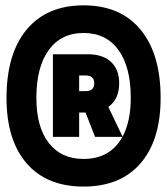

<svg xmlns="http://www.w3.org/2000/svg" viewBox="-20 -706 626 719"><path d="M293 -7.3Q155.3 -7.3 79.8 -94.2Q4.4 -181.2 4.4 -339.4Q4.4 -504.4 79.8 -595.2Q155.3 -686 293 -686Q430.7 -686 506.1 -595.2Q581.5 -504.4 581.5 -339.4Q581.5 -181.2 506.1 -94.2Q430.7 -7.3 293 -7.3ZM178.2 -193.4V-502.9H308.1Q364.7 -502.9 395.5 -474.4Q426.3 -445.8 426.3 -394.5Q426.3 -334 385.7 -305.7L439 -194.3Q469.7 -251.5 469.7 -339.4Q469.7 -455.1 423.6 -518.8Q377.4 -582.5 293 -582.5Q209 -582.5 162.6 -518.8Q116.2 -455.1 116.2 -339.4Q116.2 -230.5 162.6 -170.7Q209 -110.8 293 -110.8Q392.6 -110.8 438.5 -193.4H335.9L300.3 -284.7H276.4V-193.4ZM276.4 -423.3V-364.7H300.3Q333 -364.7 333 -394Q333 -423.3 300.3 -423.3Z"/></svg>

Font: Cascadia Code NF
Style: Bold
Weight: 700
Monospace: yes
Designer: Aaron Bell
Foundry: Saja Typeworks
Version: Version 2404.023; ttfautohint (v1.8.4)